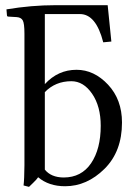

<svg xmlns="http://www.w3.org/2000/svg" viewBox="-20 -708 531 740"><path d="M152.8 -54.2Q176.8 -24.4 225.1 -23.9Q293.9 -23.9 331.1 -78.9Q368.2 -133.8 368.2 -223.1Q368.2 -298.3 335 -346.7Q301.8 -395 254.9 -395Q193.8 -395 152.8 -353ZM193.8 -688H395L409.2 -547.9L377.9 -544.9Q350.1 -653.8 288.1 -653.8H152.8V-383.8Q203.6 -439 274.9 -439Q342.8 -439 396.5 -381.6Q450.2 -324.2 450.2 -235.8Q450.2 -124 382.6 -57.1Q314.9 9.8 231 9.8Q168 9.8 127 -24.9Q122.1 -17.1 108.2 -3.7Q94.2 9.8 91.8 12.2L70.8 6.8Q73.7 -16.1 74.2 -70.8V-578.1Q74.2 -618.2 67.6 -629.6Q61 -641.1 43.9 -642.1L12.2 -644Q7.3 -644 6.8 -648.9L4.9 -671.9Q101.1 -688 193.8 -688Z"/></svg>

Font: Linux Libertine
Style: Regular
Weight: 400
Designer: Philipp H. Poll
Foundry: Philipp H. Poll
Version: Version 5.3.0 ; ttfautohint (v0.9)